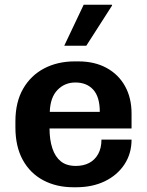

<svg xmlns="http://www.w3.org/2000/svg" viewBox="-20 -780 622 810"><path d="M290 10Q218 10 162.5 -19.5Q107 -49 76 -105.5Q45 -162 45 -243V-268Q45 -349 77.5 -405.5Q110 -462 166.5 -491.5Q223 -521 295 -521H311Q379 -521 429.5 -493.5Q480 -466 507.5 -416.5Q535 -367 535 -301V-238H189Q189 -190 201 -154Q213 -118 237 -99Q261 -80 300 -80Q332 -80 356 -92.5Q380 -105 394 -130Q408 -155 408 -191H535Q535 -132 505 -86.5Q475 -41 422.5 -15.5Q370 10 301 10ZM190 -308H401Q401 -371 373.5 -401.5Q346 -432 298 -432Q253 -432 222.5 -400.5Q192 -369 190 -308ZM251 -587 333 -760H452L453 -757L344 -587Z"/></svg>

Font: Chivo SemiBold
Style: Regular
Weight: 600
Designer: Hector Gatti
Foundry: Omnibus-Type
Version: Version 2.002